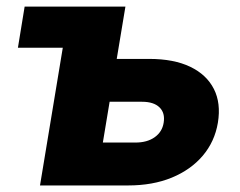

<svg xmlns="http://www.w3.org/2000/svg" viewBox="-20 -566 733 586"><path d="M34.7 -420.4 55.2 -545.9H249L228 -420.4ZM270 -386.2H435.5Q510.7 -386.2 560.8 -362.1Q610.8 -337.9 632.8 -294.4Q654.8 -251 645 -191.4Q635.3 -133.8 598.9 -90.8Q562.5 -47.9 504.4 -23.9Q446.3 0 371.1 0H102.1L192.4 -545.9H362.8L293.9 -130.9H393.1Q429.2 -130.9 452.1 -147.2Q475.1 -163.6 479.5 -191.4Q484.4 -221.2 466.8 -238.3Q449.2 -255.4 413.6 -255.4H248Z"/></svg>

Font: Inter ExtraBold
Style: Italic
Weight: 800
Italic angle: -9.3988°
Designer: Rasmus Andersson
Foundry: rsms
Version: Version 4.001;git-66647c0bb